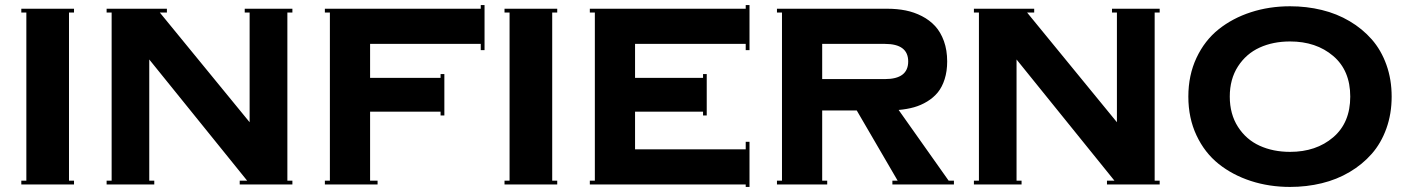

<svg xmlns="http://www.w3.org/2000/svg" viewBox="-20 -735 5615 765"><path d="M64.9 0V-15.1H85V-685.1H64.9V-700.2H274.9V-685.1H254.9V-15.1H274.9V0Z M404.8 0V-15.1H424.8V-685.1H404.8V-700.2H645V-685.1H616.7L974.6 -248V-685.1H955.1V-700.2H1145V-685.1H1125V-15.1H1145V0H935.1V-15.1H964.8L574.7 -498V-15.1H594.7V0Z M1274.4 0V-15.1H1294.4V-685.1H1274.4V-700.2H1895.5V-714.8H1910.6V-535.2H1895.5V-560.1H1454.6V-424.8H1735.4V-439.9H1750.5V-274.9H1735.4V-290H1454.6V-15.1H1484.4V0Z M1990.2 0V-15.1H2010.3V-685.1H1990.2V-700.2H2200.2V-685.1H2180.2V-15.1H2200.2V0Z M2330.1 0V-15.1H2350.1V-685.1H2330.1V-700.2H2951.2V-714.8H2966.3V-535.2H2951.2V-560.1H2510.3V-424.8H2781.2V-439.9H2795.9V-274.9H2781.2V-290H2510.3V-140.1H2951.2V-169.9H2966.3V9.8H2951.2V0Z M3075.7 0V-15.1H3095.7V-685.1H3075.7V-700.2H3515.6Q3554.2 -700.2 3588.4 -693.4Q3622.6 -686.5 3653.3 -670.7Q3684.1 -654.8 3706.1 -630.9Q3728 -606.9 3741 -571Q3753.9 -535.2 3753.9 -490.2Q3753.9 -451.2 3743.9 -419.7Q3733.9 -388.2 3716.6 -366.9Q3699.2 -345.7 3674.3 -330.6Q3649.4 -315.4 3621.6 -307.6Q3593.8 -299.8 3560.5 -296.9L3759.8 -15.1H3780.8V0H3535.6V-15.1H3556.6L3393.6 -294.9H3255.9V-15.1H3275.9V0ZM3505.9 -560.1H3255.9V-419.9H3505.9Q3598.6 -419.9 3598.6 -490.2Q3598.6 -560.1 3505.9 -560.1Z M3860.4 0V-15.1H3880.4V-685.1H3860.4V-700.2H4100.6V-685.1H4072.3L4430.2 -248V-685.1H4410.6V-700.2H4600.6V-685.1H4580.6V-15.1H4600.6V0H4390.6V-15.1H4420.4L4030.3 -498V-15.1H4050.3V0Z M5120.1 -710Q5186 -710 5246.3 -695.3Q5306.6 -680.7 5357.4 -650.6Q5408.2 -620.6 5445.6 -578.1Q5482.9 -535.6 5503.9 -477.1Q5524.9 -418.5 5524.9 -350.1Q5524.9 -281.7 5503.9 -223.1Q5482.9 -164.6 5445.6 -122.1Q5408.2 -79.6 5357.4 -49.6Q5306.6 -19.5 5246.3 -4.9Q5186 9.8 5120.1 9.8Q5037.1 9.8 4964.1 -13.9Q4891.1 -37.6 4835.4 -82Q4779.8 -126.5 4747.3 -195.6Q4714.8 -264.6 4714.8 -350.1Q4714.8 -435.5 4747.3 -504.6Q4779.8 -573.7 4835.4 -618.2Q4891.1 -662.6 4964.1 -686.3Q5037.1 -710 5120.1 -710ZM5120.1 -129.9Q5224.1 -129.9 5292 -188Q5359.9 -246.1 5359.9 -350.1Q5359.9 -454.1 5292 -512Q5224.1 -569.8 5120.1 -569.8Q5052.2 -569.8 4998.8 -545.4Q4945.3 -521 4912.6 -470.5Q4879.9 -419.9 4879.9 -350.1Q4879.9 -280.3 4912.6 -229.5Q4945.3 -178.7 4999 -154.3Q5052.7 -129.9 5120.1 -129.9Z"/></svg>

Font: Copperplate CC
Style: Bold
Weight: 700
Designer: indestructible type*
Foundry: Cowboy Collective
Version: Version 1.000